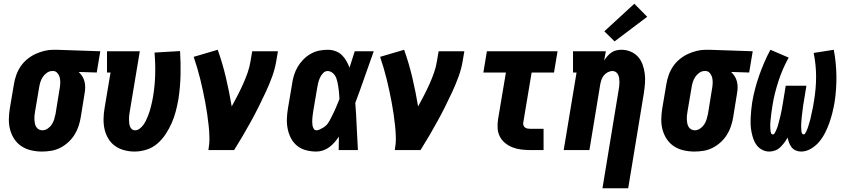

<svg xmlns="http://www.w3.org/2000/svg" viewBox="-20 -805 4540 1030"><path d="M205 8Q176 8 147.5 1.5Q119 -5 96 -20Q73 -35 57.5 -58Q42 -81 34.5 -108.5Q27 -136 27.5 -165.5Q28 -195 33 -225L55 -355Q59 -379 67.5 -403Q76 -427 90.5 -448.5Q105 -470 125.5 -487Q146 -504 169.5 -515Q193 -526 217.5 -532Q242 -538 267 -538Q271 -538 275 -538Q279 -538 283 -538L518 -530L499 -416L402 -419Q413 -409 421 -396.5Q429 -384 433 -369Q437 -354 437 -337.5Q437 -321 434 -305L413 -175Q409 -151 401 -127Q393 -103 379 -81Q365 -59 345 -41Q325 -23 302 -11.5Q279 0 254 4Q229 8 205 8ZM207 -106Q222 -106 235.5 -115Q249 -124 257.5 -137Q266 -150 270.5 -164.5Q275 -179 278 -194L299 -324Q302 -339 303 -354.5Q304 -370 301.5 -384Q299 -398 290 -410.5Q281 -423 267 -424H264Q263 -424 262 -424Q261 -424 260 -424Q245 -424 231.5 -414.5Q218 -405 209.5 -392Q201 -379 196.5 -364.5Q192 -350 190 -336L168 -206Q166 -195 165 -184.5Q164 -174 164.5 -163.5Q165 -153 167 -143Q169 -133 174 -124.5Q179 -116 188 -111Q197 -106 207 -106Z M701 8Q673 8 645.5 0.5Q618 -7 596.5 -22.5Q575 -38 561 -61.5Q547 -85 541 -111.5Q535 -138 535.5 -167Q536 -196 541 -225L573 -416H554V-530H730L676 -206Q674 -196 673 -186Q672 -176 672 -166Q672 -156 673 -146Q674 -136 677 -127.5Q680 -119 687 -112.5Q694 -106 705 -106Q718 -106 729.5 -115Q741 -124 749 -135Q757 -146 763 -158.5Q769 -171 774 -183.5Q779 -196 783 -209Q787 -222 790 -234.5Q793 -247 796 -260Q799 -273 801 -286Q811 -346 812.5 -405Q814 -464 809 -523L946 -531Q950 -466 948.5 -401.5Q947 -337 937 -272Q931 -239 923 -208Q915 -177 901.5 -146Q888 -115 869 -86Q850 -57 824 -34.5Q798 -12 765.5 -2Q733 8 701 8Z M1098 0Q1104 -33 1103.5 -65.5Q1103 -98 1099.5 -130Q1096 -162 1091.5 -193.5Q1087 -225 1081 -256.5Q1075 -288 1068.5 -318.5Q1062 -349 1054.5 -379.5Q1047 -410 1038 -440.5Q1029 -471 1019 -500L1148 -538Q1174 -465 1192 -388.5Q1210 -312 1223 -234Q1239 -263 1254.5 -293Q1270 -323 1283.5 -353Q1297 -383 1308 -414Q1319 -445 1324 -477L1333 -530H1471L1462 -477Q1455 -435 1440 -394Q1425 -353 1406.5 -313Q1388 -273 1368 -233Q1348 -193 1326.5 -154Q1305 -115 1282.5 -76.5Q1260 -38 1236 0Z M1677 8Q1649 8 1622 1Q1595 -6 1574.5 -22.5Q1554 -39 1541.5 -62.5Q1529 -86 1523.5 -113Q1518 -140 1519 -168Q1520 -196 1525 -225L1547 -355Q1550 -378 1557 -401Q1564 -424 1576.5 -445.5Q1589 -467 1606.5 -485Q1624 -503 1645.5 -515.5Q1667 -528 1690.5 -533Q1714 -538 1738 -538Q1759 -538 1779 -531Q1799 -524 1813.5 -510Q1828 -496 1838 -478.5Q1848 -461 1855 -442Q1862 -464 1869 -486Q1876 -508 1883 -530H1985Q1960 -461 1936 -391.5Q1912 -322 1886 -253Q1891 -190 1893.5 -126.5Q1896 -63 1900 0H1797Q1797 -18 1797.5 -36Q1798 -54 1798 -72Q1787 -56 1774.5 -41.5Q1762 -27 1746.5 -15.5Q1731 -4 1713 2Q1695 8 1677 8ZM1677 -106Q1686 -106 1694 -110Q1702 -114 1710.5 -118.5Q1719 -123 1726 -129Q1733 -135 1738.5 -142.5Q1744 -150 1748.5 -158.5Q1753 -167 1757 -175Q1761 -183 1765 -191Q1769 -199 1773 -207.5Q1777 -216 1780.5 -224Q1784 -232 1787.5 -240.5Q1791 -249 1794.5 -257.5Q1798 -266 1801 -274Q1800 -286 1799.5 -297Q1799 -308 1797.5 -319Q1796 -330 1794.5 -341.5Q1793 -353 1790.5 -363.5Q1788 -374 1784.5 -384.5Q1781 -395 1774.5 -403.5Q1768 -412 1758.5 -418Q1749 -424 1738 -424Q1724 -424 1713.5 -413Q1703 -402 1697 -389Q1691 -376 1687.5 -362.5Q1684 -349 1682 -336L1660 -206Q1659 -197 1657.5 -187.5Q1656 -178 1655.5 -168.5Q1655 -159 1655 -149.5Q1655 -140 1656.5 -131.5Q1658 -123 1663 -114.5Q1668 -106 1677 -106Z M2098 0Q2104 -33 2103.5 -65.5Q2103 -98 2099.5 -130Q2096 -162 2091.5 -193.5Q2087 -225 2081 -256.5Q2075 -288 2068.5 -318.5Q2062 -349 2054.5 -379.5Q2047 -410 2038 -440.5Q2029 -471 2019 -500L2148 -538Q2174 -465 2192 -388.5Q2210 -312 2223 -234Q2239 -263 2254.5 -293Q2270 -323 2283.5 -353Q2297 -383 2308 -414Q2319 -445 2324 -477L2333 -530H2471L2462 -477Q2455 -435 2440 -394Q2425 -353 2406.5 -313Q2388 -273 2368 -233Q2348 -193 2326.5 -154Q2305 -115 2282.5 -76.5Q2260 -38 2236 0Z M2824 0Q2800 0 2775.5 -3Q2751 -6 2729.5 -14.5Q2708 -23 2690 -37.5Q2672 -52 2661.5 -72.5Q2651 -93 2649.5 -117.5Q2648 -142 2652 -166L2694 -416H2573L2592 -530H2971L2952 -416H2832L2787 -147Q2786 -140 2788 -133Q2790 -126 2796 -121.5Q2802 -117 2809 -115.5Q2816 -114 2824 -114H2896V0Z M3212 205 3299 -324Q3301 -334 3302 -344.5Q3303 -355 3303 -365.5Q3303 -376 3301.5 -385.5Q3300 -395 3296 -404Q3292 -413 3284 -418.5Q3276 -424 3266 -424Q3253 -424 3240.5 -417.5Q3228 -411 3219.5 -400.5Q3211 -390 3206.5 -377Q3202 -364 3200 -352L3142 0H3004L3073 -416H3054V-530H3230L3221 -480Q3229 -493 3238.5 -504Q3248 -515 3260.5 -523.5Q3273 -532 3287 -535Q3301 -538 3314 -538Q3340 -538 3363.5 -528Q3387 -518 3403 -500Q3419 -482 3427.5 -458Q3436 -434 3439 -409Q3442 -384 3440 -358Q3438 -332 3434 -305L3350 205ZM3277 -583 3222 -637 3383 -785 3452 -715Z M3705 8Q3676 8 3647.5 1.5Q3619 -5 3596 -20Q3573 -35 3557.5 -58Q3542 -81 3534.5 -108.5Q3527 -136 3527.5 -165.5Q3528 -195 3533 -225L3555 -355Q3559 -379 3567.5 -403Q3576 -427 3590.5 -448.5Q3605 -470 3625.5 -487Q3646 -504 3669.5 -515Q3693 -526 3717.5 -532Q3742 -538 3767 -538Q3771 -538 3775 -538Q3779 -538 3783 -538L4018 -530L3999 -416L3902 -419Q3913 -409 3921 -396.5Q3929 -384 3933 -369Q3937 -354 3937 -337.5Q3937 -321 3934 -305L3913 -175Q3909 -151 3901 -127Q3893 -103 3879 -81Q3865 -59 3845 -41Q3825 -23 3802 -11.5Q3779 0 3754 4Q3729 8 3705 8ZM3707 -106Q3722 -106 3735.5 -115Q3749 -124 3757.5 -137Q3766 -150 3770.5 -164.5Q3775 -179 3778 -194L3799 -324Q3802 -339 3803 -354.5Q3804 -370 3801.5 -384Q3799 -398 3790 -410.5Q3781 -423 3767 -424H3764Q3763 -424 3762 -424Q3761 -424 3760 -424Q3745 -424 3731.5 -414.5Q3718 -405 3709.5 -392Q3701 -379 3696.5 -364.5Q3692 -350 3690 -336L3668 -206Q3666 -195 3665 -184.5Q3664 -174 3664.5 -163.5Q3665 -153 3667 -143Q3669 -133 3674 -124.5Q3679 -116 3688 -111Q3697 -106 3707 -106Z M4107 8Q4087 8 4069.5 -1Q4052 -10 4040.5 -24.5Q4029 -39 4022.5 -57Q4016 -75 4012 -94.5Q4008 -114 4007 -133.5Q4006 -153 4007 -173.5Q4008 -194 4010 -214.5Q4012 -235 4015 -255Q4021 -291 4030.5 -327.5Q4040 -364 4052.5 -399.5Q4065 -435 4080 -470Q4095 -505 4113 -538L4211 -496Q4194 -466 4180.5 -434.5Q4167 -403 4156.5 -371Q4146 -339 4137.5 -305.5Q4129 -272 4124 -239Q4123 -232 4122 -225.5Q4121 -219 4120 -212Q4119 -205 4118 -198.5Q4117 -192 4116.5 -185Q4116 -178 4115 -171Q4114 -164 4113.5 -157.5Q4113 -151 4112.5 -144Q4112 -137 4112 -130.5Q4112 -124 4112.5 -117.5Q4113 -111 4113.5 -104Q4114 -97 4116.5 -90.5Q4119 -84 4126 -84Q4132 -84 4135.5 -90Q4139 -96 4141.5 -101.5Q4144 -107 4146.5 -113Q4149 -119 4151 -124.5Q4153 -130 4154.5 -136Q4156 -142 4157.5 -148Q4159 -154 4160.5 -159.5Q4162 -165 4163.5 -171Q4165 -177 4166.5 -183Q4168 -189 4169 -194.5Q4170 -200 4171.5 -206Q4173 -212 4174 -218Q4175 -224 4176 -230Q4177 -236 4178 -241.5Q4179 -247 4180 -253Q4181 -259 4182 -265L4195 -345H4306L4293 -265Q4292 -259 4291 -253Q4290 -247 4289 -241.5Q4288 -236 4287.5 -230Q4287 -224 4286 -218Q4285 -212 4284.5 -206Q4284 -200 4283 -194Q4282 -188 4281.5 -182.5Q4281 -177 4280.5 -171Q4280 -165 4279.5 -159Q4279 -153 4278.5 -147Q4278 -141 4278 -135.5Q4278 -130 4278 -124Q4278 -118 4278.5 -112Q4279 -106 4279.5 -100.5Q4280 -95 4282.5 -89.5Q4285 -84 4291 -84Q4297 -84 4300 -90Q4303 -96 4306 -101.5Q4309 -107 4311 -113Q4313 -119 4315 -124.5Q4317 -130 4318.5 -136Q4320 -142 4322 -148Q4324 -154 4325.5 -159.5Q4327 -165 4328.5 -171Q4330 -177 4331 -183Q4332 -189 4333.5 -194.5Q4335 -200 4336 -206Q4337 -212 4338.5 -218Q4340 -224 4341 -229.5Q4342 -235 4343 -241Q4344 -247 4345 -253Q4346 -259 4347 -265Q4358 -330 4358 -394Q4358 -458 4345 -521L4453 -538Q4466 -468 4467 -397.5Q4468 -327 4457 -255Q4452 -227 4445.5 -200.5Q4439 -174 4429.5 -147Q4420 -120 4407 -94Q4394 -68 4375.5 -45.5Q4357 -23 4331 -7.5Q4305 8 4278 8Q4262 8 4248.5 2Q4235 -4 4226.5 -15Q4218 -26 4213 -39.5Q4208 -53 4205 -67Q4197 -52 4187 -39Q4177 -26 4165 -14.5Q4153 -3 4137.5 2.5Q4122 8 4107 8Z"/></svg>

Font: Iosevka Slab Heavy Oblique
Style: Regular
Weight: 900
Italic angle: -9°
Monospace: yes
Designer: Belleve Invis
Foundry: Belleve Invis
Version: Version 11.1.1; ttfautohint (v1.8.3)